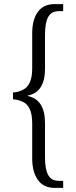

<svg xmlns="http://www.w3.org/2000/svg" viewBox="-20 -780 369 930"><path d="M244 130Q191 130 163.5 91.5Q136 53 136 -12V-181Q136 -227 124 -252Q112 -277 90.5 -287Q69 -297 43 -299V-332Q69 -334 90.5 -344.5Q112 -355 124 -380Q136 -405 136 -450V-619Q136 -685 163.5 -722.5Q191 -760 243 -760H286V-726H265Q229 -726 213.5 -698Q198 -670 198 -613V-447Q198 -333 114 -317V-315Q198 -298 198 -184V-16Q198 40 213.5 68Q229 96 265 96H286V130Z"/></svg>

Font: Noto Serif Ethiopic ExtraCondensed Light
Style: Regular
Weight: 300
Width: 2
Designer: Monotype Design Team
Foundry: Monotype Imaging Inc.
Version: Version 2.102; ttfautohint (v1.8.4.7-5d5b)